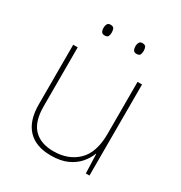

<svg xmlns="http://www.w3.org/2000/svg" viewBox="-169 -831 910 964"><g transform="rotate(30 286.5 -349.5)"><path d="M481 -528V0H460L456 -111H454Q443 -81 419 -53Q395 -25 356.5 -7.5Q318 10 262 10Q174 10 128 -39Q82 -88 82 -182V-528H108V-186Q108 -98 148 -56.5Q188 -15 262 -15Q348 -15 401.5 -66.5Q455 -118 455 -226V-528ZM171 -678Q171 -690 176 -699.5Q181 -709 194 -709Q211 -709 215 -699.5Q219 -690 219 -678Q219 -665 215 -656Q211 -647 194 -647Q181 -647 176 -656Q171 -665 171 -678ZM356 -678Q356 -690 361 -699.5Q366 -709 379 -709Q396 -709 400 -699.5Q404 -690 404 -678Q404 -665 400 -656Q396 -647 379 -647Q366 -647 361 -656Q356 -665 356 -678Z"/></g></svg>

Font: Noto Sans Sinhala UI Thin
Style: Regular
Weight: 100
Designer: Jelle Bosma - Monotype Design Team
Foundry: Monotype Imaging Inc.
Version: Version 2.006; ttfautohint (v1.8.4.7-5d5b)